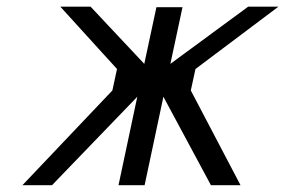

<svg xmlns="http://www.w3.org/2000/svg" viewBox="-20 -544 838 564"><path d="M132.8 0H45.9L310.1 -278.3L323.7 -341.3L157.2 -524.4H246.1L403.8 -356.4L439.5 -522.9H516.1L480.5 -356.4L709 -524.4H797.9L554.2 -341.3L540.5 -278.3L686.5 0H599.6L460 -259.8L404.8 0H328.1L383.3 -259.8Z"/></svg>

Font: Tuffy
Style: Italic
Weight: 400
Italic angle: -12°
Designer: Thatcher Ulrich, Karoly Barta and Michael Everson
Version: Version 001.271